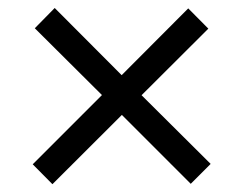

<svg xmlns="http://www.w3.org/2000/svg" viewBox="-20 -578 620 490"><path d="M511.7 -504.9 341.3 -335 517.6 -159.7 466.8 -108.9 291 -284.7 113.8 -107.9 63.5 -158.7 240.2 -335.4 68.8 -505.9 119.6 -557.6 290.5 -386.2 460.4 -556.6Z"/></svg>

Font: Lato-Medium
Style: Regular
Weight: 500
Designer: Lukasz Dziedzic
Foundry: tyPoland Lukasz Dziedzic
Version: Version 2.006; 2014-01-15